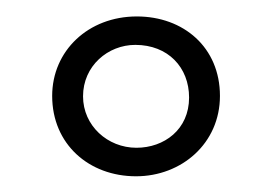

<svg xmlns="http://www.w3.org/2000/svg" viewBox="-20 -720 336 237"><path d="M147.9 -502.4C204.1 -502.4 251.5 -543 251.5 -601.6C251.5 -661.6 206.5 -699.7 148.9 -699.7C88.9 -699.7 44.4 -657.2 44.4 -601.6C44.4 -542 89.8 -502.4 147.9 -502.4ZM148.4 -537.6C112.8 -537.6 82.5 -564.9 82.5 -601.1C82.5 -638.7 113.3 -664.6 147 -664.6C187.5 -664.6 213.4 -636.7 213.4 -599.6C213.4 -560.1 182.6 -537.6 148.4 -537.6Z"/></svg>

Font: Limelight
Style: Regular
Weight: 400
Designer: Nicole Fally
Foundry: Nicole Fally
Version: Version 1.002